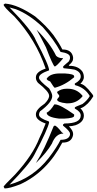

<svg xmlns="http://www.w3.org/2000/svg" viewBox="-24 -1054 544 1079"><path d="M-3.8 -4.6Q-3.8 -9.5 60.6 -73Q159.7 -180.9 197.3 -278Q209.1 -299.5 232.5 -360Q177.8 -379.1 177.8 -408.8V-412.7Q177.8 -438.6 226.6 -471.3Q249.6 -494.3 252 -512.3V-516.2Q252 -539.2 189.5 -588.5Q177.8 -602.6 177.8 -615.8V-619.7Q177.8 -650.5 232.5 -668.5Q177.8 -830.6 56.7 -961.4Q-3.8 -1016.1 -3.8 -1027.8L4 -1033.7H6Q76.3 -1028.3 173.9 -961.4Q207.1 -933.6 232.2 -907.7Q257.4 -881.9 275.4 -858Q312.5 -805.7 326.2 -775.9H328.2Q378.9 -775.9 386.7 -733V-723.2Q386.7 -706.6 363.3 -688.1V-684.2H365.3Q416 -684.2 439.5 -651Q447.3 -637.3 447.3 -619.7Q447.3 -603.6 427.7 -582.6Q450.7 -582.6 492.2 -528Q500 -520.1 500 -512.3Q471.7 -465.5 435.6 -447.9Q433.1 -447.9 427.7 -445.9Q447.3 -426.4 447.3 -404.9Q447.3 -367.3 400.4 -350.3Q379.9 -344.4 363.3 -344.4Q386.7 -319.5 386.7 -303.4V-295.6Q378.9 -252.6 328.2 -252.6H326.2Q239.8 -87.6 89.9 -18.3Q29.4 5.1 2.1 5.1ZM369.2 -303.4Q369.2 -316.6 330.1 -348.3V-354.2L337.9 -360Q429.7 -360 429.7 -404.9Q429.7 -426.4 396.5 -444V-449.8Q396.5 -453.3 439.5 -469.4Q467.3 -490.4 480.5 -514.3Q453.6 -560.7 400.4 -574.8Q396.5 -575.8 396.5 -578.7V-584.6Q429.7 -602.2 429.7 -623.6Q429.7 -651 394.6 -662.7Q385.3 -664.6 370.1 -666.6Q355 -668.5 334 -670.5Q330.1 -675.9 330.1 -678.3Q330.1 -681.7 363.3 -709.5Q369.2 -721.3 369.2 -725.2V-733Q369.2 -754.5 316.4 -762.3Q278.9 -831.6 216.9 -900.9Q139.2 -974.1 64.6 -1002.4L29.4 -1012.2Q157.3 -881.4 177.8 -826.7Q252 -686.6 252 -658.8Q195.4 -638.8 195.4 -619.7V-615.8Q195.4 -601.2 252 -557.2Q269.6 -529.4 269.6 -514.3Q269.6 -479.1 201.2 -428.4Q195.4 -419.1 195.4 -412.7V-408.8Q195.4 -389.8 250.1 -371.7Q252 -368.3 252 -365.9Q248.6 -347.8 228.1 -302.4Q207.6 -257 168 -182.3Q140.7 -130.6 29.4 -16.4Q162.7 -54.4 250.1 -166.7Q274 -198 290.3 -223.3Q306.7 -248.7 316.4 -268.3Q362.3 -268.3 369.2 -295.6ZM283.3 -680.3Q273 -686.6 234.4 -787.7Q209.1 -838.4 181.7 -887.2Q256.4 -812.6 291.1 -740.8Q304.2 -727.1 328.2 -727.1H330.1V-725.2Q292.5 -680.3 283.3 -680.3ZM349.6 -473.3Q296.9 -479.1 296.9 -494.8Q296.9 -496.7 308.6 -510.4V-518.2Q296.9 -529.9 296.9 -537.7Q319.9 -555.3 349.6 -555.3H357.5Q407.7 -555.3 439.5 -516.2V-512.3Q407.2 -473.3 357.5 -473.3ZM283.3 -561.1Q278.9 -562.1 257.9 -596.3Q238.3 -603.6 238.3 -611.9Q257.4 -641.2 312.5 -641.2H339.9Q392.6 -638.3 392.6 -625.6V-619.7Q340.9 -575.8 285.2 -561.1ZM308.6 -387.4Q238.3 -395.7 238.3 -420.6Q258.8 -430.3 281.3 -467.4H285.2Q312.5 -467.4 392.6 -410.8V-403Q392.6 -389.8 336 -387.4ZM179.8 -141.3Q224.2 -210.6 277.4 -344.4L283.3 -348.3Q294 -348.3 324.3 -309.3Q332.1 -306.3 332.1 -303.4Q289.6 -303.4 267.6 -246.8Q239.3 -197.5 179.8 -139.4Z"/></svg>

Font: DimaExpo
Style: Bold
Weight: 700
Width: 6
Designer: R.Balvardi
Foundry: Dima Software Group
Version: Version 1.00;June 11, 2019;FontCreator 11.5.0.2427 64-bit